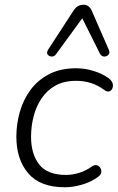

<svg xmlns="http://www.w3.org/2000/svg" viewBox="-20 -782 499 810"><path d="M253 8Q149 8 99 -51Q49 -110 49 -205Q49 -258 63.5 -309.5Q78 -361 108.5 -402.5Q139 -444 187 -469Q235 -494 301 -494Q339 -494 375.5 -482.5Q412 -471 437 -453Q456 -439 456.5 -423Q457 -407 446 -399Q435 -391 419 -403Q369 -441 301 -441Q250 -441 214 -421Q178 -401 155 -366.5Q132 -332 121.5 -290Q111 -248 111 -205Q111 -132 145.5 -88Q180 -44 259 -44Q284 -44 313 -52.5Q342 -61 368 -80Q383 -90 394.5 -82.5Q406 -75 407.5 -61Q409 -47 394 -36Q366 -15 327.5 -3.5Q289 8 253 8ZM439 -572Q445 -559 437.5 -551Q430 -543 419 -543.5Q408 -544 402 -555L327 -705L217 -554Q209 -543 198 -543.5Q187 -544 181 -552Q175 -560 184 -574L290 -737Q299 -751 309.5 -756.5Q320 -762 332 -762Q356 -762 367 -737Z"/></svg>

Font: Nunito Light
Style: Italic
Weight: 300
Italic angle: -9°
Designer: Vernon Adams
Foundry: Vernon Adams
Version: Version 3.601; ttfautohint (v1.8.2.53-6de2)